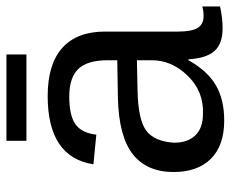

<svg xmlns="http://www.w3.org/2000/svg" viewBox="-80 -626 716 596"><g transform="rotate(-90 278.0 -328.0)"><path d="M202 10Q124 10 83 -31.5Q42 -73 42 -147Q42 -230 97 -273.5Q152 -317 271 -320L389 -322V-351Q389 -415 362 -443Q335 -471 276 -471Q217 -471 190 -451.5Q163 -432 158 -387L66 -396Q88 -538 278 -538Q377 -538 427.5 -492.5Q478 -447 478 -360V-133Q478 -92 489 -73Q500 -54 527 -54Q541 -54 556 -58V-3Q521 5 488 5Q440 5 417.5 -20.5Q395 -46 392 -101H389Q356 -42 311.5 -16Q267 10 202 10ZM222 -56Q292 -53 341 -103.5Q390 -154 389 -217V-261L293 -259Q204 -257 170.5 -232Q137 -207 133 -146Q133 -103 156 -79.5Q179 -56 222 -56ZM407 -666V-604H139V-666Z"/></g></svg>

Font: Libra Sans
Style: Regular
Weight: 400
Foundry: Context Ltd
Version: Version 1.002